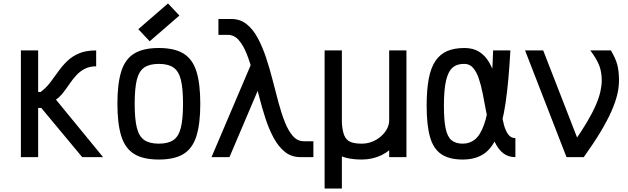

<svg xmlns="http://www.w3.org/2000/svg" viewBox="-20 -910 3640 1112"><path d="M101 0V-618H201V-377H215Q247 -401 271 -432.5Q295 -464 318 -496.5Q341 -529 369.5 -556.5Q398 -584 438 -601Q478 -618 537 -618V-526Q499 -526 471 -511.5Q443 -497 422 -474Q401 -451 383 -424.5Q365 -398 346 -373.5Q327 -349 304 -333L577 0H456L219 -285H201V0Z M900 14Q810 14 757.5 -18Q705 -50 682.5 -121.5Q660 -193 660 -309Q660 -426 682.5 -497Q705 -568 757.5 -600Q810 -632 900 -632Q990 -632 1042.5 -600Q1095 -568 1117.5 -497Q1140 -426 1140 -309Q1140 -193 1117.5 -121.5Q1095 -50 1042.5 -18Q990 14 900 14ZM900 -78Q954 -78 984.5 -99Q1015 -120 1027.5 -170.5Q1040 -221 1040 -309Q1040 -398 1027.5 -448Q1015 -498 984.5 -519Q954 -540 900 -540Q846 -540 815.5 -519Q785 -498 772.5 -448Q760 -398 760 -309Q760 -221 772.5 -170.5Q785 -120 815.5 -99Q846 -78 900 -78ZM847 -671 781 -741 953 -890 1019 -820Z M1720 0Q1668 0 1630.5 -30Q1593 -60 1565.5 -110.5Q1538 -161 1517.5 -224Q1497 -287 1480 -354Q1463 -421 1446 -484Q1429 -547 1409 -597.5Q1389 -648 1362.5 -678Q1336 -708 1300 -708H1245V-800H1320Q1371 -800 1408.5 -770Q1446 -740 1473 -689.5Q1500 -639 1521 -576Q1542 -513 1559 -446Q1576 -379 1593 -316Q1610 -253 1630 -202.5Q1650 -152 1676.5 -122Q1703 -92 1740 -92H1795V0ZM1205 0 1466 -613 1509 -470 1309 0Z M1860 182V-618H1960V-199Q1963 -152 1974 -125.5Q1985 -99 2009 -88.5Q2033 -78 2075 -78Q2106 -78 2134.5 -89Q2163 -100 2185.5 -119.5Q2208 -139 2221 -163Q2234 -187 2234 -214V-618H2334V0H2234V-40Q2214 -23 2189 -11Q2164 1 2135 7.5Q2106 14 2075 14Q2040 14 2011.5 9.5Q1983 5 1960 -4V182Z M2965 -110V0Q2923 0 2894.5 -22.5Q2866 -45 2847.5 -83.5Q2829 -122 2816.5 -170Q2804 -218 2794.5 -269.5Q2785 -321 2775.5 -369Q2766 -417 2753 -455.5Q2740 -494 2720 -517Q2700 -540 2670 -540Q2628 -541 2602 -519Q2576 -497 2563.5 -444Q2551 -391 2551 -298Q2551 -214 2561 -166Q2571 -118 2595 -98Q2619 -78 2660 -78Q2701 -78 2731.5 -103Q2762 -128 2783.5 -188.5Q2805 -249 2818 -353.5Q2831 -458 2836 -618H2936Q2926 -435 2908 -313Q2890 -191 2858.5 -119Q2827 -47 2778.5 -16.5Q2730 14 2660 14Q2582 14 2536 -17Q2490 -48 2470.5 -116.5Q2451 -185 2451 -298Q2451 -389 2463 -453Q2475 -517 2501.5 -556.5Q2528 -596 2569.5 -614Q2611 -632 2670 -632Q2721 -632 2755.5 -610Q2790 -588 2812 -550.5Q2834 -513 2847 -467Q2860 -421 2867.5 -371Q2875 -321 2881.5 -275Q2888 -229 2897.5 -191.5Q2907 -154 2923 -132Q2939 -110 2965 -110Z M3261 0 3021 -618H3126L3361 -14V0ZM3361 0 3304 -87Q3349 -151 3380 -203.5Q3411 -256 3430 -299.5Q3449 -343 3457 -378.5Q3465 -414 3465 -443Q3465 -492 3451 -529.5Q3437 -567 3399 -618H3518Q3545 -573 3555 -535.5Q3565 -498 3565 -443Q3565 -404 3554.5 -360.5Q3544 -317 3520.5 -264Q3497 -211 3458 -146Q3419 -81 3361 0Z"/></svg>

Font: Victor Mono
Style: Bold
Weight: 700
Monospace: yes
Designer: Rune Bjørnerås
Version: Version 1.561;gftools[0.9.30]